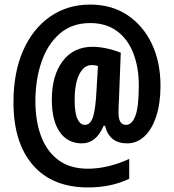

<svg xmlns="http://www.w3.org/2000/svg" viewBox="-20 -742 762 841"><path d="M683 -366Q683 -290 664.5 -233Q646 -176 613 -145Q580 -114 537 -114Q459 -114 440 -191H434Q401 -114 339 -114Q276 -114 241.5 -164Q207 -214 207 -305Q207 -411 254.5 -474Q302 -537 385 -537Q414 -537 447 -530Q480 -523 509 -511L501 -304Q500 -290 499.5 -275Q499 -260 499 -248Q499 -195 532 -195Q558 -195 573 -234.5Q588 -274 588 -368Q588 -448 563.5 -510Q539 -572 491.5 -606.5Q444 -641 375 -641Q295 -641 241.5 -594.5Q188 -548 161.5 -470Q135 -392 135 -299Q135 -211 160.5 -144Q186 -77 237 -40Q288 -3 365 -3Q409 -3 456.5 -14.5Q504 -26 546 -46V41Q467 79 366 79Q209 79 124 -19Q39 -117 39 -294Q39 -425 81.5 -521Q124 -617 200 -669.5Q276 -722 375 -722Q469 -722 538 -676Q607 -630 645 -550Q683 -470 683 -366ZM307 -304Q307 -248 319 -221.5Q331 -195 352 -195Q376 -195 387.5 -230Q399 -265 403 -351L409 -453Q397 -457 382 -457Q348 -457 327.5 -417Q307 -377 307 -304Z"/></svg>

Font: Noto Sans Lao UI ExtCond
Style: Bold
Weight: 700
Width: 2
Designer: Monotype Design Team
Foundry: Monotype Imaging Inc.
Version: Version 2.000; ttfautohint (v1.8.4.7-5d5b)